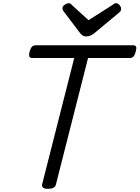

<svg xmlns="http://www.w3.org/2000/svg" viewBox="-20 -1173 878 1208"><path d="M282 15Q240 15 245 -13L447 -808H184Q169 -808 165 -817Q161 -826 166 -848Q173 -871 181.5 -879.5Q190 -888 205 -888H817Q832 -888 836 -879.5Q840 -871 834 -848Q828 -826 819.5 -817Q811 -808 796 -808H534L332 -13Q329 1 316.5 8Q304 15 282 15ZM710 -1153Q722 -1153 732 -1141Q742 -1129 742 -1118Q742 -1110 739.5 -1105Q737 -1100 732 -1096L577 -967Q564 -956 551.5 -950Q539 -944 522 -944Q508 -944 498 -951Q488 -958 480 -970L380 -1102Q375 -1109 374 -1114Q373 -1119 373 -1122Q373 -1134 387.5 -1143.5Q402 -1153 411 -1153Q421 -1153 426 -1148Q431 -1143 437 -1137L537 -1046L682 -1138Q689 -1142 695.5 -1147.5Q702 -1153 710 -1153Z"/></svg>

Font: Playwrite DE SAS
Style: Regular
Weight: 400
Designer: Veronika Burian, José Scaglione
Foundry: TypeTogether
Version: Version 1.002